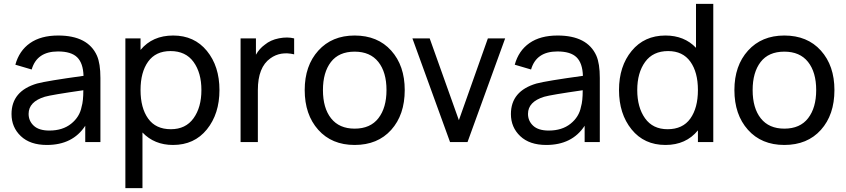

<svg xmlns="http://www.w3.org/2000/svg" viewBox="-20 -740 4406 1000"><path d="M485 -450Q503 -409 503 -334V0H424V-85Q359 15 224 15Q137 15 88.5 -31Q40 -77 40 -146Q40 -266 173 -305Q226 -319 415 -345Q413 -411 382 -441.5Q351 -472 282 -472Q172 -472 145 -378L60 -403Q80 -476 136.5 -515.5Q193 -555 283 -555Q438 -555 485 -450ZM237 -60Q306 -60 350.5 -95.5Q395 -131 405 -184Q414 -213 414 -270Q247 -246 213 -236Q129 -210 129 -147Q129 -110 156 -85Q183 -60 237 -60Z M882 -555Q992 -555 1057.5 -475Q1123 -395 1123 -271Q1123 -147 1057.5 -66Q992 15 881 15Q784 15 722 -50V240H633V-540H712V-480Q774 -555 882 -555ZM870 -67Q947 -67 988 -124Q1029 -181 1029 -271Q1029 -361 988 -417.5Q947 -474 868 -474Q791 -474 751.5 -419Q712 -364 712 -271Q712 -178 751.5 -122.5Q791 -67 870 -67Z M1359 -507Q1389 -532 1433 -540.5Q1477 -549 1512 -540V-457Q1440 -474 1388 -436Q1323 -390 1323 -271V0H1233V-540H1313V-455Q1331 -487 1359 -507Z M1827 15Q1708 15 1637.5 -64Q1567 -143 1567 -271Q1567 -398 1638 -476.5Q1709 -555 1827 -555Q1947 -555 2017.5 -476.5Q2088 -398 2088 -271Q2088 -142 2017.5 -63.5Q1947 15 1827 15ZM1827 -70Q1909 -70 1951 -124.5Q1993 -179 1993 -271Q1993 -364 1950.5 -417.5Q1908 -471 1827 -471Q1745 -471 1703.5 -417Q1662 -363 1662 -271Q1662 -177 1704.5 -123.5Q1747 -70 1827 -70Z M2324 0 2128 -540H2218L2370 -114L2521 -540H2611L2415 0Z M3086 -450Q3104 -409 3104 -334V0H3025V-85Q2960 15 2825 15Q2738 15 2689.5 -31Q2641 -77 2641 -146Q2641 -266 2774 -305Q2827 -319 3016 -345Q3014 -411 2983 -441.5Q2952 -472 2883 -472Q2773 -472 2746 -378L2661 -403Q2681 -476 2737.5 -515.5Q2794 -555 2884 -555Q3039 -555 3086 -450ZM2838 -60Q2907 -60 2951.5 -95.5Q2996 -131 3006 -184Q3015 -213 3015 -270Q2848 -246 2814 -236Q2730 -210 2730 -147Q2730 -110 2757 -85Q2784 -60 2838 -60Z M3605 -720H3695V0H3615V-61Q3553 15 3446 15Q3335 15 3269.5 -66Q3204 -147 3204 -271Q3204 -395 3270 -475Q3336 -555 3446 -555Q3544 -555 3605 -491ZM3457 -67Q3536 -67 3575.5 -122.5Q3615 -178 3615 -271Q3615 -364 3575.5 -419Q3536 -474 3460 -474Q3381 -474 3340 -417.5Q3299 -361 3299 -271Q3299 -181 3339.5 -124Q3380 -67 3457 -67Z M4065 15Q3946 15 3875.5 -64Q3805 -143 3805 -271Q3805 -398 3876 -476.5Q3947 -555 4065 -555Q4185 -555 4255.5 -476.5Q4326 -398 4326 -271Q4326 -142 4255.5 -63.5Q4185 15 4065 15ZM4065 -70Q4147 -70 4189 -124.5Q4231 -179 4231 -271Q4231 -364 4188.5 -417.5Q4146 -471 4065 -471Q3983 -471 3941.5 -417Q3900 -363 3900 -271Q3900 -177 3942.5 -123.5Q3985 -70 4065 -70Z"/></svg>

Font: Manrope Medium
Style: Medium
Weight: 500
Designer: Mikhail Sharanda
Foundry: Mikhail Sharanda
Version: Version 4.000;hotconv 1.0.109;makeotfexe 2.5.65596